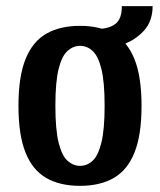

<svg xmlns="http://www.w3.org/2000/svg" viewBox="-20 -594 520 624"><path d="M240 10Q175 10 130.5 -15.5Q86 -41 63 -98Q40 -155 40 -250Q40 -345 63 -402Q86 -459 130.5 -484.5Q175 -510 240 -510Q305 -510 349.5 -484.5Q394 -459 417 -402Q440 -345 440 -250Q440 -155 417 -98Q394 -41 349.5 -15.5Q305 10 240 10ZM240 -55Q263 -55 281 -71.5Q299 -88 309.5 -130.5Q320 -173 320 -250Q320 -328 309.5 -370Q299 -412 281 -428.5Q263 -445 240 -445Q218 -445 199.5 -428.5Q181 -412 170.5 -370Q160 -328 160 -250Q160 -173 170.5 -130.5Q181 -88 199.5 -71.5Q218 -55 240 -55ZM297 -435V-500Q332 -500 354 -515.5Q376 -531 376 -574H476Q476 -525 447.5 -494Q419 -463 378 -449Q337 -435 297 -435Z"/></svg>

Font: Cuprum
Style: Regular
Weight: 400
Designer: Jovanny Lemonad
Foundry: Jovanny Lemonad
Version: Version 3.000